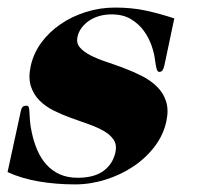

<svg xmlns="http://www.w3.org/2000/svg" viewBox="-47 -482 530 510"><path d="M389.6 -308.1Q387.7 -299.8 384.8 -295.4Q381.8 -291 376 -291Q371.1 -291 368.9 -299.6Q366.7 -308.1 364.7 -323.2Q362.8 -339.8 355.7 -360.6Q348.6 -381.3 335.2 -399.9Q321.8 -418.5 300.8 -431.2Q279.8 -443.8 249.5 -443.8Q232.4 -443.8 217 -439.5Q201.7 -435.1 189.7 -427Q177.7 -418.9 169.7 -408Q161.6 -397 158.7 -383.8Q155.3 -367.7 165 -356.2Q174.8 -344.7 192.6 -335.4Q210.4 -326.2 234.4 -318.1Q258.3 -310.1 283 -300.8Q307.6 -291.5 330.6 -279.8Q353.5 -268.1 370.1 -251.7Q386.7 -235.4 394 -213.1Q401.4 -190.9 395 -160.2Q387.2 -123.5 363.8 -92.8Q340.3 -62 307.1 -39.8Q273.9 -17.6 233.6 -4.9Q193.4 7.8 152.3 7.8Q102.1 7.8 56.2 0Q10.3 -7.8 -26.9 -24.9L8.3 -187Q9.8 -194.3 12.9 -197.8Q16.1 -201.2 22.9 -201.2Q28.3 -201.2 29.5 -196.8Q30.8 -192.4 31.2 -183.8Q31.7 -175.3 32.5 -162.4Q33.2 -149.4 37.1 -131.8Q42.5 -105.5 52.2 -83Q62 -60.5 76.9 -44.2Q91.8 -27.8 112.3 -18.8Q132.8 -9.8 159.2 -9.8Q203.1 -9.8 228 -28.1Q252.9 -46.4 259.8 -78.1Q263.7 -97.7 254.9 -110.8Q246.1 -124 228.8 -134Q211.4 -144 188.5 -152.1Q165.5 -160.2 141.8 -168.7Q118.2 -177.2 95.9 -188.2Q73.7 -199.2 57.9 -215.1Q42 -231 34.9 -253.4Q27.8 -275.9 34.7 -307.1Q42 -340.3 62.7 -368.7Q83.5 -397 113.8 -417.7Q144 -438.5 181.4 -450.2Q218.8 -461.9 258.3 -461.9Q303.2 -461.9 340.3 -453.9Q377.4 -445.8 416 -433.1Z"/></svg>

Font: XB Zar
Style: Bold Italic
Weight: 700
Italic angle: -12°
Designer: Behnam
Foundry: Irmug
Version: Version 8.005 2009